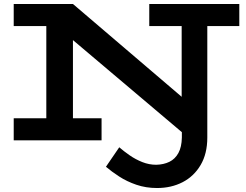

<svg xmlns="http://www.w3.org/2000/svg" viewBox="-20 -706 1236 966"><path d="M770 240Q714 240 666 223.5Q618 207 579.5 182Q541 157 513 133L580 35Q603 55 632.5 75.5Q662 96 696 109.5Q730 123 766 123Q804 122 832.5 108Q861 94 877.5 64Q894 34 895 -14V-41L132 -686H347L894 -219V-669H1023V-14Q1023 67 989.5 124Q956 181 899 210.5Q842 240 770 240ZM49 0V-111H491V0ZM213 -15V-686H347V-15ZM49 -575V-686H347L346 -575ZM731 -575V-686H1184V-575Z"/></svg>

Font: BioRhyme SemiExpanded
Style: Bold
Weight: 700
Width: 6
Designer: Aoife Mooney
Foundry: Aoife Mooney Type
Version: Version 1.600;gftools[0.9.33]